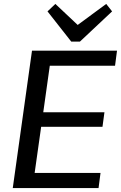

<svg xmlns="http://www.w3.org/2000/svg" viewBox="-20 -958 616 978"><path d="M133 -77H492L482 0H45L143 -700H576L566 -623H211L242 -683L195 -348L177 -386H512L502 -312H166L195 -350L148 -17ZM551 -900 387 -746H343L222 -900L262 -938L399 -809H346L521 -938Z"/></svg>

Font: Pathway Extreme 28pt Medium
Style: Italic
Weight: 500
Italic angle: -8°
Designer: Eduardo Rodriguez Tunni
Foundry: Eduardo Rodriguez Tunni
Version: Version 1.001;gftools[0.9.26]